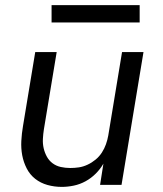

<svg xmlns="http://www.w3.org/2000/svg" viewBox="-20 -724 640 752"><path d="M222 8Q193 8 166 0.5Q139 -7 118 -23.5Q97 -40 84.5 -64.5Q72 -89 67 -116Q62 -143 63.5 -172Q65 -201 70 -230L118 -520H202L152 -218Q149 -199 148 -180Q147 -161 151 -143.5Q155 -126 163.5 -110.5Q172 -95 186 -84.5Q200 -74 218 -70Q236 -66 255 -66Q272 -66 289 -68.5Q306 -71 323 -79Q340 -87 354.5 -99Q369 -111 379 -126.5Q389 -142 395 -159Q401 -176 404 -193L458 -520H542L456 0H372L385 -83Q373 -62 355 -44Q337 -26 315 -14Q293 -2 269 3Q245 8 222 8ZM182 -636V-704H527V-636Z"/></svg>

Font: Iosevka Aile Oblique
Style: Regular
Weight: 400
Italic angle: -9°
Designer: Belleve Invis
Foundry: Belleve Invis
Version: Version 31.1.0; ttfautohint (v1.8.4)